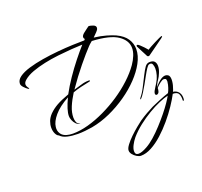

<svg xmlns="http://www.w3.org/2000/svg" viewBox="-160 -848 1414 1346"><g transform="rotate(-20 547.0 -175.0)"><path d="M306 20Q265 20 229.5 12Q194 4 176 -16Q163 -20 153.5 -39.5Q144 -59 144 -85Q144 -108 153 -132Q162 -156 183 -178Q209 -204 242.5 -223Q276 -242 336 -264Q364 -316 400.5 -369.5Q437 -423 475.5 -471.5Q514 -520 548 -558Q512 -557 464 -553.5Q416 -550 363 -544Q310 -538 259 -527Q208 -516 165.5 -500.5Q123 -485 96 -462Q78 -447 78 -431Q78 -417 92 -400Q96 -396 92 -395.5Q88 -395 86 -396Q70 -407 56.5 -422Q43 -437 43 -449Q43 -477 71.5 -497.5Q100 -518 148 -532.5Q196 -547 254 -556.5Q312 -566 371.5 -571.5Q431 -577 483.5 -579Q536 -581 571 -581L578 -589Q571 -596 571 -604Q571 -616 587 -630Q600 -641 613 -650Q619 -655 624.5 -658.5Q630 -662 634 -665Q648 -664 666.5 -657Q685 -650 685 -635Q685 -631 683 -625Q678 -613 640 -577Q690 -571 730 -559.5Q770 -548 794 -537Q847 -512 870 -476.5Q893 -441 893 -400Q893 -351 864 -298Q837 -248 790.5 -199Q744 -150 683 -107.5Q622 -65 553.5 -34Q485 -3 414 10Q389 14 361 17Q333 20 306 20ZM274 6Q328 6 389.5 -11Q451 -28 514 -58Q577 -88 635.5 -127Q694 -166 743 -211.5Q792 -257 825 -304Q845 -333 856.5 -362Q868 -391 868 -417Q868 -473 810.5 -512.5Q753 -552 619 -559Q609 -551 602 -544.5Q595 -538 590 -533Q553 -494 498 -427Q443 -360 388 -280Q421 -289 448 -297.5Q475 -306 503 -306H505Q512 -306 512 -302Q512 -298 505 -297Q471 -290 438.5 -282.5Q406 -275 377 -264Q348 -218 331 -177Q314 -136 314 -98Q314 -80 320 -64Q326 -48 348 -46Q347 -46 344.5 -45.5Q342 -45 340 -45Q326 -45 314 -57.5Q302 -70 295 -87.5Q288 -105 288 -119Q288 -163 327 -245Q254 -205 217 -161Q180 -117 176 -80Q176 -77 175.5 -74Q175 -71 175 -68Q175 -52 180 -40.5Q185 -29 193 -20Q207 -6 228 0Q249 6 274 6ZM908 -425Q914 -425 926 -414.5Q938 -404 951 -390Q964 -376 973 -365Q979 -370 996 -379.5Q1013 -389 1033 -399Q1053 -409 1069 -416.5Q1085 -424 1089 -424H1091Q1094 -424 1094 -422Q1094 -421 1090.5 -417Q1087 -413 1084 -411Q1057 -392 1030 -372Q1003 -352 966 -326Q963 -323 957 -323Q950 -323 947 -329Q947 -330 940 -343Q933 -356 924.5 -372.5Q916 -389 910 -401Q904 -413 905 -411Q903 -413 903 -417Q903 -425 908 -425ZM669 315Q655 315 638.5 305Q622 295 610.5 280.5Q599 266 599 251Q599 235 617 211Q635 187 661 162Q687 137 712.5 116Q738 95 753 84Q784 63 810.5 48Q837 33 863 20Q889 8 927 -7.5Q965 -23 996 -33Q1003 -44 1010.5 -67Q1018 -90 1019 -104Q1020 -107 1020 -110Q1020 -113 1020 -115Q1020 -129 1013.5 -132Q1007 -135 1000 -135Q991 -135 973.5 -122Q956 -109 941 -92Q941 -84 940 -79Q939 -74 938 -69Q936 -59 930 -54Q924 -49 919 -49Q908 -49 908 -62Q908 -67 913 -79Q917 -87 928 -104Q939 -121 943 -128Q957 -151 964.5 -177Q972 -203 972 -225Q972 -242 966 -257.5Q960 -273 941 -268Q932 -266 919.5 -247Q907 -228 892.5 -201.5Q878 -175 863 -148Q847 -120 833 -97.5Q819 -75 808 -63Q802 -57 801 -57Q799 -57 799.5 -60.5Q800 -64 802 -67Q825 -94 845 -134Q865 -174 881 -205Q900 -243 914 -262.5Q928 -282 950 -282Q976 -282 986 -269Q996 -256 996 -236Q996 -214 985.5 -188Q975 -162 963 -145Q954 -133 946 -116Q938 -99 938 -99Q965 -130 984.5 -143Q1004 -156 1020 -156Q1028 -156 1038 -151Q1046 -147 1049.5 -137Q1053 -127 1053 -115Q1053 -102 1050.5 -87.5Q1048 -73 1044 -62Q1041 -50 1037.5 -41.5Q1034 -33 1032 -30Q1059 -26 1072.5 -8.5Q1086 9 1086 32Q1086 36 1086 40Q1086 44 1085 48Q1084 55 1079.5 54.5Q1075 54 1076 48Q1078 22 1069 2.5Q1060 -17 1026 -17Q1008 18 978.5 62Q949 106 911.5 150.5Q874 195 832.5 232.5Q791 270 749 292.5Q707 315 669 315ZM658 296Q682 296 723 273Q752 257 785 228Q818 199 850.5 163.5Q883 128 911.5 93Q940 58 960 28.5Q980 -1 988 -17Q961 -11 921 6Q881 23 836.5 49.5Q792 76 750 109Q708 142 676 179Q658 201 645.5 225.5Q633 250 633 269Q633 296 658 296Z"/></g></svg>

Font: The Nautigal
Style: Regular
Weight: 400
Designer: Robert E. Leuschke
Foundry: Robert E. Leuschke
Version: Version 1.100; ttfautohint (v1.8.3)